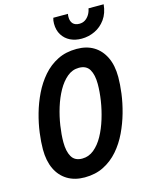

<svg xmlns="http://www.w3.org/2000/svg" viewBox="-135 -1001 860 1101"><g transform="rotate(-15 295.0 -450.5)"><path d="M229 15Q170 15 127 -11Q84 -37 61 -85.5Q38 -134 38 -202Q38 -245 45 -299Q52 -353 68 -410Q84 -467 110 -520.5Q136 -574 173 -616.5Q210 -659 259.5 -684Q309 -709 373 -709Q432 -709 474 -683.5Q516 -658 539.5 -609.5Q563 -561 563 -492Q563 -449 556 -395Q549 -341 533 -284Q517 -227 491.5 -173.5Q466 -120 429 -77.5Q392 -35 342.5 -10Q293 15 229 15ZM243 -93Q282 -93 313.5 -119Q345 -145 368 -187Q391 -229 407 -281Q423 -333 431 -385.5Q439 -438 439 -483Q439 -538 420.5 -569.5Q402 -601 358 -601Q319 -601 288 -575Q257 -549 233.5 -507Q210 -465 194 -413.5Q178 -362 170 -309Q162 -256 162 -212Q162 -157 180.5 -125Q199 -93 243 -93ZM418 -758Q380 -758 350.5 -772.5Q321 -787 303.5 -815Q286 -843 286 -882Q286 -901 291 -916H378Q377 -912 376.5 -908Q376 -904 376 -898Q376 -872 389 -858Q402 -844 427 -844Q447 -844 461.5 -853.5Q476 -863 486 -879Q496 -895 500 -916H590Q585 -864 559.5 -828.5Q534 -793 496.5 -775.5Q459 -758 418 -758Z"/></g></svg>

Font: Ubuntu Sans Mono SemiBold
Style: Italic
Weight: 600
Italic angle: -13.5°
Monospace: yes
Designer: Dalton Maag Ltd
Foundry: Dalton Maag Ltd
Version: Version 1.006